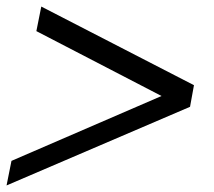

<svg xmlns="http://www.w3.org/2000/svg" viewBox="-23 -543 654 586"><path d="M-3 23 557 -217 569 -283 103 -523 88 -448 470 -250 12 -52Z"/></svg>

Font: KpSans
Style: BoldItalic
Weight: 700
Italic angle: -11°
Version: Version 0.66